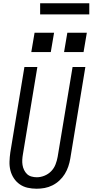

<svg xmlns="http://www.w3.org/2000/svg" viewBox="-20 -1144 565 1172"><path d="M204 8Q175 8 148.5 2Q122 -4 100.5 -19Q79 -34 64.5 -56Q50 -78 43.5 -104Q37 -130 38 -158Q39 -186 43 -214L129 -735H208L120 -203Q117 -186 116 -169.5Q115 -153 117.5 -137Q120 -121 127 -106.5Q134 -92 145 -81.5Q156 -71 172 -66.5Q188 -62 205 -62Q228 -62 251.5 -71.5Q275 -81 292.5 -99Q310 -117 319 -140.5Q328 -164 332 -187L423 -735H501L409 -176Q405 -152 397 -128Q389 -104 375.5 -82Q362 -60 342.5 -42Q323 -24 300 -12.5Q277 -1 252.5 3.5Q228 8 204 8ZM371 -826 391 -944H510L490 -826ZM171 -826 191 -944H310L290 -826ZM225 -1056V-1124H525V-1056Z"/></svg>

Font: Iosevka SS04 Oblique
Style: Regular
Weight: 400
Italic angle: -9°
Monospace: yes
Designer: Belleve Invis
Foundry: Belleve Invis
Version: Version 19.0.0; ttfautohint (v1.8.4)